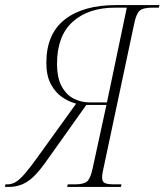

<svg xmlns="http://www.w3.org/2000/svg" viewBox="-60 -734 646 754"><path d="M-40 0 -39 -10H-32Q-12 -10 4.5 -21Q21 -32 41.5 -56.5Q62 -81 92 -123L239 -327Q211 -334 184 -352.5Q157 -371 139.5 -404Q122 -437 122 -487Q122 -601 194.5 -657.5Q267 -714 395 -714H566L564 -704H539Q502 -704 488.5 -692Q475 -680 467 -641L350 -90Q341 -53 341 -37Q341 -20 352 -15Q363 -10 391 -10H417L415 0H204L206 -10H233Q269 -10 282 -21.5Q295 -33 303 -69L358 -322H279L117 -94Q79 -41 47 -20.5Q15 0 -25 0ZM289 -332H360L438 -704H393Q287 -704 225.5 -648.5Q164 -593 164 -484Q164 -427 183 -393.5Q202 -360 231 -346Q260 -332 289 -332Z"/></svg>

Font: Noto Serif Display Condensed ExtraLight
Style: Italic
Weight: 200
Width: 3
Italic angle: -12°
Designer: Monotype Design Team
Foundry: Monotype Imaging Inc.
Version: Version 2.009